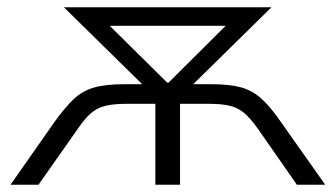

<svg xmlns="http://www.w3.org/2000/svg" viewBox="-20 -509 924 529"><path d="M9 0 128 -170Q158 -212 182 -235Q206 -258 238 -267.5Q270 -277 323 -277H400L388 -261L156 -489H728L496 -261L484 -277H562Q612 -277 643.5 -268.5Q675 -260 700.5 -237Q726 -214 756 -170L876 0H798L690 -155Q670 -183 653 -197.5Q636 -212 613.5 -217.5Q591 -223 554 -223H476V0H408V-223H330Q293 -223 270.5 -217.5Q248 -212 231 -197.5Q214 -183 195 -155L86 0ZM441 -281H444L625 -461L627 -438H257L259 -461Z"/></svg>

Font: Nunito Sans 10pt SemiExpanded Light
Style: Regular
Weight: 300
Width: 6
Designer: Vernon Adams
Foundry: Vernon Adams
Version: Version 3.101;gftools[0.9.27]